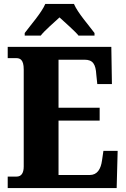

<svg xmlns="http://www.w3.org/2000/svg" viewBox="-20 -951 637 971"><path d="M105 -784V-771H186C204 -795 253 -837 281 -863C307 -839 363 -790 377 -771H458V-784C430 -822 373 -886 354 -931H209C190 -886 133 -822 105 -784ZM19 0H570L575 -188H503L496 -140C490 -96 472 -66 434 -66H276V-341H484V-406H276V-649H408C450 -649 464 -626 467 -574L472 -526H546L543 -714H19V-657H62C81 -657 100 -650 100 -600V-109C100 -76 88 -58 64 -58H19Z"/></svg>

Font: Noto Serif Myanmar Condensed Black
Style: Regular
Weight: 900
Width: 3
Designer: Ben Mitchell and the Monotype Design Team
Foundry: Monotype Imaging Inc.
Version: Version 2.106